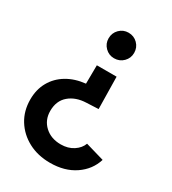

<svg xmlns="http://www.w3.org/2000/svg" viewBox="-178 -608 823 918"><g transform="rotate(30 233.5 -149.5)"><path d="M314 -302 317 -125 252 -122Q194 -120 157.5 -89Q121 -58 121 -2Q121 48 155.5 80Q190 112 244 112Q284 112 313 93Q342 74 352 46L455 76Q436 138 380 176Q324 214 244 214Q176 214 123.5 186Q71 158 41 109.5Q11 61 11 -2Q11 -57 35 -99.5Q59 -142 102.5 -168Q146 -194 204 -200L205 -302ZM259 -513Q289 -513 309.5 -492.5Q330 -472 330 -442Q330 -413 309.5 -392.5Q289 -372 259 -372Q230 -372 209.5 -392.5Q189 -413 189 -442Q189 -472 209.5 -492.5Q230 -513 259 -513Z"/></g></svg>

Font: Figtree Light SemiBold
Style: Regular
Weight: 600
Version: Version 2.002